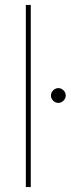

<svg xmlns="http://www.w3.org/2000/svg" viewBox="-20 -760 287 780"><path d="M105 0H85V-740H105ZM217 -342Q205 -342 196 -351Q187 -360 187 -372Q187 -384 196 -393Q205 -402 217 -402Q229 -402 238 -393Q247 -384 247 -372Q247 -360 238 -351Q229 -342 217 -342Z"/></svg>

Font: Poppins Devanagari Thin
Style: Regular
Weight: 100
Designer: Ninad Kale (Devanagari), Jonny Pinhorn (Latin)
Foundry: Indian Type Foundry
Version: 4.005